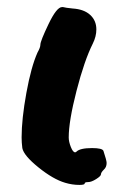

<svg xmlns="http://www.w3.org/2000/svg" viewBox="-20 -519 362 542"><path d="M41 -131Q41 -183 54.5 -257Q68 -331 86 -371Q94 -385 94 -393Q94 -403 117 -451Q140 -499 155 -499H158Q165 -497 185 -495Q217 -493 234.5 -477Q252 -461 252 -436Q252 -416 242 -396Q218 -348 196 -262.5Q174 -177 174 -131Q174 -119 180 -104Q186 -89 192 -89Q194 -89 196 -91Q206 -101 240 -101Q269 -101 272 -93Q281 -66 281 -59Q281 -47 273 -40Q265 -32 265 -27Q265 -22 251.5 -13.5Q238 -5 229 -5Q219 -5 219 -1Q219 3 204 3Q184 3 164 -3Q130 -13 88.5 -46.5Q47 -80 43 -101Q41 -117 41 -131Z"/></svg>

Font: NaniFont Regular
Style: Regular
Weight: 400
Designer: Nanigashitei
Version: Version 1.036